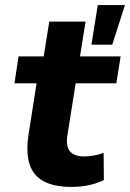

<svg xmlns="http://www.w3.org/2000/svg" viewBox="-20 -725 512 756"><path d="M262 11Q193 11 151.5 -11.5Q110 -34 96 -79.5Q82 -125 92 -193L124 -397H37L53 -503H152L174 -640H317L295 -503H455L438 -397H278L246 -196Q238 -150 255 -129.5Q272 -109 313 -109Q331 -109 351.5 -113Q372 -117 388 -123L389 -16Q360 -2 328 4.5Q296 11 262 11ZM340 -549 365 -705H472L422 -549Z"/></svg>

Font: Nunito Sans 7pt SemiCondensed ExtraBold
Style: Italic
Weight: 800
Width: 4
Italic angle: -9°
Designer: Vernon Adams
Foundry: Vernon Adams
Version: Version 3.101;gftools[0.9.27]